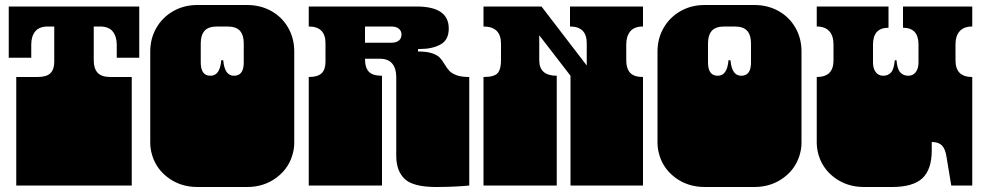

<svg xmlns="http://www.w3.org/2000/svg" viewBox="-20 -742 3938 768"><path d="M45 -171V-172Q45 -185 45 -191Q45 -197 45 -209V-260Q45 -269 45 -273.5Q45 -278 45 -282.5Q45 -287 45 -296V-297Q45 -310 45 -316Q45 -322 45 -334V-434H130Q166 -434 181.5 -449Q197 -464 197 -495V-636H172Q137 -636 121 -616.5Q105 -597 105 -564V-511H15V-716H537V-511H447V-563Q447 -596 431 -616Q415 -636 380 -636H355V-500Q355 -468 370.5 -451Q386 -434 422 -434H507V-334Q507 -321 507 -315Q507 -309 507 -297V-296Q507 -287 507 -282.5Q507 -278 507 -273.5Q507 -269 507 -260V-209Q507 -196 507 -190Q507 -184 507 -172V-171Q507 -162 507 -157.5Q507 -153 507 -148.5Q507 -144 507 -135V0H45V-135Q45 -144 45 -148.5Q45 -153 45 -157.5Q45 -162 45 -171Z M585 -135Q584 -140 583 -146Q582 -152 581.5 -158.5Q581 -165 581 -170V-171Q581 -184 581 -190Q581 -196 581 -209V-260Q581 -269 581 -273.5Q581 -278 581 -282.5Q581 -287 581 -296V-297Q581 -310 581 -316Q581 -322 581 -334V-536Q581 -588 605.5 -630.5Q630 -673 673 -697.5Q716 -722 770 -722H968Q1022 -722 1065 -698Q1108 -674 1132.5 -631.5Q1157 -589 1157 -536V-334Q1157 -321 1157 -315Q1157 -309 1157 -297V-296Q1157 -287 1157 -282.5Q1157 -278 1157 -273.5Q1157 -269 1157 -260V-209Q1157 -196 1157 -190Q1157 -184 1157 -172V-171Q1157 -164 1156.5 -157.5Q1156 -151 1155 -145.5Q1154 -140 1153 -135Q1139 -72 1088 -33Q1037 6 968 6H770Q701 6 650 -33Q599 -72 585 -135ZM865 -501H873Q878 -439 916 -439Q955 -439 955 -492V-569Q955 -601 940 -618.5Q925 -636 889 -636H849Q813 -636 798 -618.5Q783 -601 783 -569V-492Q783 -439 822 -439Q860 -439 865 -501Z M1565 -119V-135Q1565 -144 1565 -148.5Q1565 -153 1565 -157.5Q1565 -162 1565 -171V-172Q1565 -185 1565 -191Q1565 -197 1565 -209V-260Q1565 -269 1565 -273.5Q1565 -278 1565 -282.5Q1565 -287 1565 -296V-297Q1565 -310 1565 -316Q1565 -322 1565 -334V-434Q1565 -468 1549 -487.5Q1533 -507 1500 -507H1440Q1440 -471 1455.5 -455Q1471 -439 1508 -439V0H1215V-135Q1215 -144 1215 -148.5Q1215 -153 1215 -157.5Q1215 -162 1215 -171V-172Q1215 -185 1215 -191Q1215 -197 1215 -209V-260Q1215 -269 1215 -273.5Q1215 -278 1215 -282.5Q1215 -287 1215 -296V-297Q1215 -310 1215 -316Q1215 -322 1215 -334V-434Q1251 -434 1266.5 -449Q1282 -464 1282 -495V-569Q1282 -636 1215 -636V-716H1646Q1775 -716 1775 -628Q1775 -582 1742 -564Q1709 -546 1660 -546H1652V-536Q1687 -536 1708 -529Q1729 -522 1739 -511.5Q1749 -501 1759 -484Q1769 -467 1778.5 -457.5Q1788 -448 1806.5 -441Q1825 -434 1857 -434V0Q1841 2 1803 4Q1765 6 1725 6Q1633 6 1599 -26Q1565 -58 1565 -119ZM1586 -604Q1586 -618 1575.5 -627Q1565 -636 1545 -636H1440V-571H1545Q1564 -571 1575 -579.5Q1586 -588 1586 -604Z M1914 -171V-172Q1914 -185 1914 -191Q1914 -197 1914 -209V-260Q1914 -269 1914 -273.5Q1914 -278 1914 -282.5Q1914 -287 1914 -296V-297Q1914 -310 1914 -316Q1914 -322 1914 -334V-434Q1957 -434 1970.5 -449.5Q1984 -465 1984 -500V-567Q1984 -636 1914 -636V-716H2146L2327 -480V-569Q2327 -636 2260 -636V-716H2552V-636Q2517 -636 2501 -616.5Q2485 -597 2485 -564V-500Q2485 -468 2500.5 -451Q2516 -434 2552 -434V0H2262V-135Q2262 -144 2262 -148.5Q2262 -153 2262 -157.5Q2262 -162 2262 -171V-172Q2262 -185 2262 -191Q2262 -197 2262 -209V-260Q2262 -269 2262 -273.5Q2262 -278 2262 -282.5Q2262 -287 2262 -296V-297Q2262 -310 2262 -316Q2262 -322 2262 -334V-439L2137 -601V-501Q2137 -439 2207 -439V0H1914V-135Q1914 -144 1914 -148.5Q1914 -153 1914 -157.5Q1914 -162 1914 -171Z M2614 -135Q2613 -140 2612 -146Q2611 -152 2610.5 -158.5Q2610 -165 2610 -170V-171Q2610 -184 2610 -190Q2610 -196 2610 -209V-260Q2610 -269 2610 -273.5Q2610 -278 2610 -282.5Q2610 -287 2610 -296V-297Q2610 -310 2610 -316Q2610 -322 2610 -334V-536Q2610 -588 2634.5 -630.5Q2659 -673 2702 -697.5Q2745 -722 2799 -722H2997Q3051 -722 3094 -698Q3137 -674 3161.5 -631.5Q3186 -589 3186 -536V-334Q3186 -321 3186 -315Q3186 -309 3186 -297V-296Q3186 -287 3186 -282.5Q3186 -278 3186 -273.5Q3186 -269 3186 -260V-209Q3186 -196 3186 -190Q3186 -184 3186 -172V-171Q3186 -164 3185.5 -157.5Q3185 -151 3184 -145.5Q3183 -140 3182 -135Q3168 -72 3117 -33Q3066 6 2997 6H2799Q2730 6 2679 -33Q2628 -72 2614 -135ZM2894 -501H2902Q2907 -439 2945 -439Q2984 -439 2984 -492V-569Q2984 -601 2969 -618.5Q2954 -636 2918 -636H2878Q2842 -636 2827 -618.5Q2812 -601 2812 -569V-492Q2812 -439 2851 -439Q2889 -439 2894 -501Z M3251 -135Q3250 -140 3249 -146Q3248 -152 3247.5 -158.5Q3247 -165 3247 -171V-172Q3247 -185 3247 -191Q3247 -197 3247 -209V-260Q3247 -269 3247 -273.5Q3247 -278 3247 -282.5Q3247 -287 3247 -296V-297Q3247 -310 3247 -316Q3247 -322 3247 -334V-434Q3314 -434 3314 -500V-564Q3314 -599 3297 -617.5Q3280 -636 3247 -636V-716H3534V-631Q3472 -631 3472 -564V-492Q3472 -468 3483 -453.5Q3494 -439 3513 -439Q3532 -439 3544 -452Q3556 -465 3559 -501H3566Q3569 -465 3581.5 -452Q3594 -439 3613 -439Q3632 -439 3643 -453.5Q3654 -468 3654 -492V-564Q3654 -631 3592 -631V-716H3869V-636Q3836 -636 3819 -617.5Q3802 -599 3802 -564V-500Q3802 -434 3869 -434V-334Q3869 -321 3869 -315Q3869 -309 3869 -297V-296Q3869 -287 3869 -282.5Q3869 -278 3869 -273.5Q3869 -269 3869 -260V0H3785L3766 -115Q3761 -147 3747.5 -160.5Q3734 -174 3707 -174V-141Q3707 -64 3669.5 -29Q3632 6 3548 6H3436Q3367 6 3316 -33Q3265 -72 3251 -135Z"/></svg>

Font: Danfo
Style: Regular
Weight: 400
Version: Version 1.000;Glyphs 3.2 (3236)